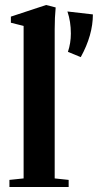

<svg xmlns="http://www.w3.org/2000/svg" viewBox="-20 -746 391 766"><path d="M17.6 0V-28.3L74.2 -34.2V-642.6L23.4 -655.3V-679.7L164.1 -726.1L202.1 -716.3Q198.2 -676.3 198.2 -629.9V-34.2L253.9 -28.3V0ZM251 -539.1Q262.7 -574.2 262.7 -612.3Q262.7 -660.2 249 -700.2L350.6 -688.5Q350.6 -606 302.2 -518.1Z"/></svg>

Font: Elstob
Style: Bold
Weight: 700
Designer: Peter S. Baker
Version: Version 1.015